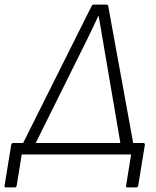

<svg xmlns="http://www.w3.org/2000/svg" viewBox="-67 -675 680 839"><path d="M559 -50Q567 -50 566 -42L537 136Q535 144 529 144H490Q482 144 484 136L506 0H28L6 136Q4 144 -2 144H-41Q-49 144 -47 136L-18 -42Q-17 -50 -10 -50H34L333 -648Q337 -655 341 -655H399Q405 -655 406 -648L515 -50ZM309 -493 89 -50H459L383 -495Q378 -524 373.5 -551Q369 -578 364 -606H363Q349 -576 336 -548.5Q323 -521 309 -493Z"/></svg>

Font: Sofia Sans Light
Style: Italic
Weight: 300
Italic angle: -9°
Version: Version 4.100-B